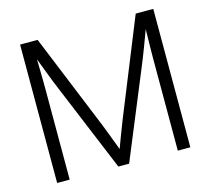

<svg xmlns="http://www.w3.org/2000/svg" viewBox="-104 -851 1068 975"><g transform="rotate(-15 430.0 -364.0)"><path d="M80.1 0V-727.5H172.4L378.4 -223.1Q384.8 -207 392.8 -186Q400.9 -165 409.4 -142.3Q418 -119.6 426 -98.4Q434.1 -77.1 439.9 -60.5H422.4Q428.7 -76.7 436.3 -97.9Q443.8 -119.1 452.6 -141.8Q461.4 -164.6 469.5 -185.8Q477.5 -207 483.9 -223.1L688 -727.5H780.3V0H714.4V-465.3Q714.4 -487.3 714.6 -512Q714.8 -536.6 715.3 -562.5Q715.8 -588.4 716.3 -614.7Q716.8 -641.1 717.3 -666.5H727.1Q716.3 -637.2 705.8 -608.9Q695.3 -580.6 685.5 -554.4Q675.8 -528.3 666.7 -505.9Q657.7 -483.4 650.4 -465.3L458.5 0H401.9L209 -465.3Q201.7 -482.9 192.6 -505.4Q183.6 -527.8 173.8 -554Q164.1 -580.1 153.1 -608.4Q142.1 -636.7 130.9 -666.5H143.1Q143.6 -641.6 144 -615.5Q144.5 -589.4 145 -563.2Q145.5 -537.1 145.8 -512.2Q146 -487.3 146 -465.3V0Z"/></g></svg>

Font: Inter 28pt Light
Style: Regular
Weight: 300
Designer: Rasmus Andersson
Foundry: rsms
Version: Version 4.001;git-66647c0bb